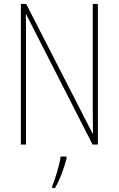

<svg xmlns="http://www.w3.org/2000/svg" viewBox="-20 -734 602 975"><path d="M477 0V-714H451V-190C451 -156 452 -103 452 -56H450L113 -714H86V0H112V-534C112 -589 112 -625 111 -661H113L450 0ZM318 70V61H288C283 102 259 178 245 212V221H259C286 175 306 118 318 70Z"/></svg>

Font: Noto Sans Kannada Condensed Thin
Style: Regular
Weight: 100
Width: 3
Designer: Jelle Bosma - Monotype Design Team
Foundry: Monotype Imaging Inc.
Version: Version 2.005